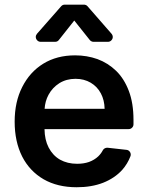

<svg xmlns="http://www.w3.org/2000/svg" viewBox="-20 -789 633 820"><path d="M166.2 -23.4Q106.5 -58.2 74.6 -120.7Q42.6 -184.3 42.6 -269.5Q42.6 -354 74.9 -417.3Q107.2 -481.5 164.8 -517Q222.7 -552.6 300.8 -552.6Q351.2 -552.6 396.3 -536.6Q441.4 -519.9 475.9 -486.5Q510.3 -453.1 530.2 -400.6Q550.1 -348.4 550.1 -277V-258.2Q550.1 -249.6 544 -243.6Q538 -237.6 529.5 -237.6H170.1Q170.8 -191.8 187.5 -159.4Q205.3 -125 236.2 -107.2Q267.8 -89.5 309.3 -89.5Q337.7 -89.5 360.1 -97.3Q383.2 -105.8 399.5 -121.1Q411.9 -133.2 419 -147Q421.9 -152.7 427.7 -155.7Q433.6 -158.7 440 -158L519.9 -149.1Q528.1 -148.4 533.2 -142.4Q538.4 -136.4 538.4 -128.6Q538.4 -124.3 536.9 -121.1Q524.9 -89.5 501.8 -63.2Q469.8 -28.1 420.5 -8.5Q371.1 10.7 307.5 10.7Q225.5 10.7 166.2 -23.4ZM426.8 -324.2Q426.1 -361.2 410.9 -389.9Q395.6 -419 367.5 -435.7Q339.1 -452.4 302.6 -452.4Q263.5 -452.4 233.3 -433.6Q203.8 -414.8 187.1 -383.9Q172.6 -356.9 170.5 -324.2ZM231.5 -618.3 297.2 -701.3 363.3 -618.3Q366.1 -614.7 370.4 -612.6Q374.6 -610.4 379.3 -610.4H440.7Q449.6 -610.4 455.6 -616.7Q461.6 -622.9 461.6 -631Q461.6 -638.5 456.3 -644.9L354 -762.1Q351.2 -765.6 346.9 -767.4Q342.7 -769.2 338.4 -769.2H256.7Q247.2 -769.2 241.1 -762.1L138.1 -644.9Q132.8 -638.5 132.8 -631.4Q132.8 -623.2 138.8 -616.8Q144.9 -610.4 153.8 -610.4H215.2Q225.5 -610.4 231.5 -618.3Z"/></svg>

Font: DeltaSans SemiBold
Style: Regular
Weight: 600
Designer: Rasmus Andersson
Foundry: rsms
Version: Version 3.012